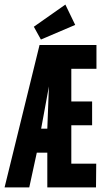

<svg xmlns="http://www.w3.org/2000/svg" viewBox="-23 -820 443 840"><path d="M-3 0 150 -623H399V-519H289V-376H380V-272H289V-104H398L397 0H184V-152H138L105 0ZM157 -257H184L191 -442ZM156 -647 125 -703 263 -800 306 -711Z"/></svg>

Font: Inconsolata Condensed Black
Style: Regular
Weight: 900
Width: 3
Monospace: yes
Designer: Raph Levien, Cyreal, Brenton Simpson
Foundry: Raph Levien, Cyreal, Google
Version: Version 3.001; ttfautohint (v1.8.2.53-6de2)